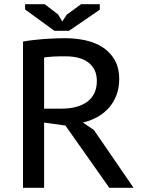

<svg xmlns="http://www.w3.org/2000/svg" viewBox="-20 -890 693 910"><path d="M89 -693Q110 -697 135.5 -700Q161 -703 187 -705Q213 -707 239 -708Q265 -709 288 -709Q338 -709 384.5 -699Q431 -689 466.5 -666Q502 -643 523.5 -606Q545 -569 545 -515Q545 -473 532 -439Q519 -405 496 -379Q473 -353 441.5 -335.5Q410 -318 373 -309L425 -274L613 0H498L290 -295L189 -309V0H89ZM291 -623Q277 -623 262.5 -623Q248 -623 234 -622Q220 -621 208 -620Q196 -619 189 -617V-375H271Q307 -375 337.5 -382.5Q368 -390 390.5 -405.5Q413 -421 426 -446Q439 -471 439 -507Q439 -561 401 -592Q363 -623 291 -623ZM307 -744H238L99 -845V-870H192L256 -821L275 -788L296 -820L364 -870H453V-844Z"/></svg>

Font: PT Sans Caption
Style: Regular
Weight: 400
Designer: A.Korolkova, O.Umpeleva, V.Yefimov
Foundry: ParaType Ltd
Version: Version 2.004W OFL